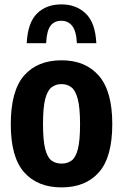

<svg xmlns="http://www.w3.org/2000/svg" viewBox="-20 -824 548 855"><path d="M254 10.5Q147.5 10.5 87.8 -56.5Q28 -123.5 28 -270.5Q28 -420 87.5 -487.8Q147 -555.5 254 -555.5Q360.5 -555.5 420.2 -486.8Q480 -418 480 -272Q480 -124 420.5 -56.8Q361 10.5 254 10.5ZM254 -95.5Q280.5 -95.5 299 -109.2Q317.5 -123 327 -160.8Q336.5 -198.5 336.5 -270Q336.5 -343.5 326.5 -382.2Q316.5 -421 298 -435.2Q279.5 -449.5 254 -449.5Q228.5 -449.5 209.8 -435.2Q191 -421 181.2 -382.8Q171.5 -344.5 171.5 -272.5Q171.5 -200 181 -161.8Q190.5 -123.5 209 -109.5Q227.5 -95.5 254 -95.5ZM99 -631.5Q103.5 -723 144.8 -763.8Q186 -804.5 253.5 -804.5Q319 -804.5 361.8 -763.8Q404.5 -723 409 -631.5H322.5Q319.5 -686.5 301.2 -709Q283 -731.5 253.5 -731.5Q221.5 -731.5 204.8 -709Q188 -686.5 185.5 -631.5Z"/></svg>

Font: Encode Sans Condensed
Style: Bold
Weight: 700
Width: 3
Designer: Multiple Designers
Foundry: Impallari Type
Version: Version 3.000; ttfautohint (v1.8.3) -l 8 -r 50 -G 200 -x 14 